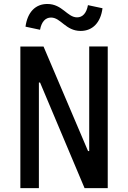

<svg xmlns="http://www.w3.org/2000/svg" viewBox="-20 -970 660 990"><path d="M85 0H180.5V-544.5H186.5L416 0H535.5V-730.5H440V-191H434L204.5 -730H85ZM111.5 -832.5 186.5 -816.5C194 -858 214.5 -879.5 243 -879.5C294 -879.5 318 -810.5 396 -810.5C457 -810.5 499 -853 508.5 -927.5L433.5 -943.5C426 -902 406 -880.5 377.5 -880.5C326.5 -880.5 301.5 -949.5 224 -949.5C162.5 -949.5 121.5 -907 111.5 -832.5Z"/></svg>

Font: Monaspace Argon Medium
Style: Regular
Weight: 500
Designer: Riley Cran & the Lettermatic Team
Foundry: Lettermatic
Version: Version 1.000 (Monaspace Argon)